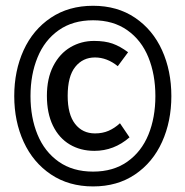

<svg xmlns="http://www.w3.org/2000/svg" viewBox="-20 -786 655 678"><path d="M585.1 -446.7Q585.1 -357.4 552.3 -284.9Q519.5 -212.3 456.9 -170Q394.4 -127.7 308.7 -127.7Q223.1 -127.7 160 -170Q96.9 -212.3 63.6 -284.9Q30.3 -357.4 30.3 -446.7Q30.3 -535.9 63.3 -608.5Q96.4 -681 159.5 -723.3Q222.6 -765.6 308.7 -765.6Q394.4 -765.6 456.9 -723.3Q519.5 -681 552.3 -608.5Q585.1 -535.9 585.1 -446.7ZM87.7 -446.7Q87.7 -370.8 112.6 -310.5Q137.4 -250.3 187.2 -215.1Q236.9 -180 308.7 -180Q380 -180 429.7 -215.1Q479.5 -250.3 504.1 -310.5Q528.7 -370.8 528.7 -446.7Q528.7 -522.6 504.1 -583.3Q479.5 -644.1 429.7 -679.2Q380 -714.4 308.7 -714.4Q236.9 -714.4 187.2 -679.2Q137.4 -644.1 112.6 -583.3Q87.7 -522.6 87.7 -446.7ZM432.3 -601.5 395.9 -552.3Q357.9 -583.1 315.4 -583.1Q272.3 -583.1 245.6 -549.7Q219 -516.4 219 -447.7Q219 -382.1 245.1 -348.5Q271.3 -314.9 315.4 -314.9Q342.1 -314.9 363.3 -324.1Q384.6 -333.3 403.6 -350.8L437.4 -301Q382.6 -253.3 313.3 -253.3Q264.1 -253.3 226.2 -275.9Q188.2 -298.5 166.9 -342.3Q145.6 -386.2 145.6 -447.7Q145.6 -509.2 168.2 -553.1Q190.8 -596.9 228.7 -619.2Q266.7 -641.5 312.3 -641.5Q350.3 -641.5 377.2 -632.1Q404.1 -622.6 432.3 -601.5Z"/></svg>

Font: Fira Code
Style: Regular
Weight: 400
Designer: Carrois Corporate, Edenspiekermann AG, Nikita Prokopov
Foundry: Carrois Corporate, Edenspiekermann AG, Nikita Prokopov
Version: Version 5.002